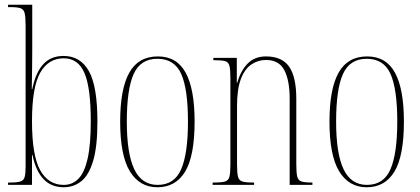

<svg xmlns="http://www.w3.org/2000/svg" viewBox="-20 -780 1772 810"><path d="M249 10Q196 10 163.5 -24.5Q131 -59 117 -126H115V0H14V-10H24Q53 -10 66.5 -14.5Q80 -19 84 -33.5Q88 -48 88 -77V-671Q88 -708 84 -724.5Q80 -741 66 -745.5Q52 -750 23 -750H14V-760H116V-561Q116 -535 115.5 -496Q115 -457 114 -404H116Q130 -473 162 -508.5Q194 -544 248 -544Q319 -544 355 -480Q391 -416 391 -267Q391 -162 373 -101.5Q355 -41 323 -15.5Q291 10 249 10ZM249 0Q285 0 310.5 -25.5Q336 -51 349.5 -110Q363 -169 363 -269Q363 -409 336.5 -471.5Q310 -534 249 -534Q184 -534 149.5 -473Q115 -412 115 -268Q115 -124 149.5 -62Q184 0 249 0Z M644 10Q569 10 528 -57Q487 -124 487 -267Q487 -405 525.5 -473.5Q564 -542 646 -542Q726 -542 763.5 -473Q801 -404 801 -267Q801 -122 761 -56Q721 10 644 10ZM645 0Q716 0 744.5 -66.5Q773 -133 773 -267Q773 -404 744.5 -468Q716 -532 644 -532Q573 -532 544 -468Q515 -404 515 -267Q515 -132 546.5 -66Q578 0 645 0Z M877 0V-10H885Q916 -10 930 -14.5Q944 -19 948 -35Q952 -51 952 -86V-451Q952 -486 948 -502Q944 -518 930 -522Q916 -526 885 -526H880V-536H979V-431H981Q995 -481 1024.5 -511.5Q1054 -542 1102 -542Q1170 -542 1200 -498.5Q1230 -455 1230 -363V-86Q1230 -51 1234 -35Q1238 -19 1251.5 -14.5Q1265 -10 1294 -10H1298V0H1202V-364Q1202 -441 1179.5 -484Q1157 -527 1102 -527Q1069 -527 1041 -508.5Q1013 -490 996.5 -447.5Q980 -405 980 -333V-86Q980 -51 984 -35Q988 -19 1002 -14.5Q1016 -10 1046 -10H1052V0Z M1527 10Q1452 10 1411 -57Q1370 -124 1370 -267Q1370 -405 1408.5 -473.5Q1447 -542 1529 -542Q1609 -542 1646.5 -473Q1684 -404 1684 -267Q1684 -122 1644 -56Q1604 10 1527 10ZM1528 0Q1599 0 1627.5 -66.5Q1656 -133 1656 -267Q1656 -404 1627.5 -468Q1599 -532 1527 -532Q1456 -532 1427 -468Q1398 -404 1398 -267Q1398 -132 1429.5 -66Q1461 0 1528 0Z"/></svg>

Font: Noto Serif Display ExtraCondensed Thin
Style: Regular
Weight: 100
Width: 2
Designer: Monotype Design Team
Foundry: Monotype Imaging Inc.
Version: Version 2.009